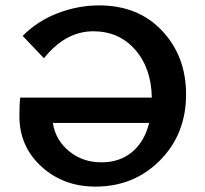

<svg xmlns="http://www.w3.org/2000/svg" viewBox="-20 -685 761 712"><path d="M347 -665Q493 -665 581.5 -570.5Q670 -476 670 -335Q670 -188 573.5 -90.5Q477 7 334 7Q215 7 133.5 -67.5Q52 -142 52 -254Q52 -300 55 -323H543Q541 -433 481 -501Q421 -569 326 -569Q223 -569 143 -469L64 -552Q120 -608 195 -636.5Q270 -665 347 -665ZM356 -83Q424 -83 470 -121.5Q516 -160 533 -229H176Q186 -165 236.5 -124Q287 -83 356 -83Z"/></svg>

Font: EauTest
Style: Bold
Weight: 700
Designer: Christian Thalmann (Catharsis Fonts)
Version: Version 0.001;PS 000.001;hotconv 1.0.88;makeotf.lib2.5.64775